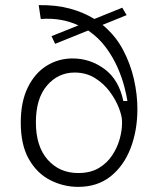

<svg xmlns="http://www.w3.org/2000/svg" viewBox="-20 -716 617 749"><path d="M285 13Q228 13 176.5 -13Q125 -39 93 -94.5Q61 -150 61 -238Q61 -319 88.5 -375Q116 -431 162 -459.5Q208 -488 263 -488Q332 -488 388 -446.5Q444 -405 461 -322H477Q474 -343 465 -378Q456 -413 438.5 -453Q421 -493 393 -531Q365 -569 324 -597L195 -545L181 -575L286 -617Q256 -631 219.5 -638Q183 -645 139 -642L131 -696Q199 -697 252.5 -682.5Q306 -668 348 -642L457 -686L474 -657L380 -619Q430 -578 459.5 -522.5Q489 -467 502.5 -407Q516 -347 516 -291Q516 -207 489.5 -138Q463 -69 411.5 -28Q360 13 285 13ZM285 -41Q333 -41 365.5 -60.5Q398 -80 418 -110.5Q438 -141 447 -174Q456 -207 456 -234V-243Q456 -263 444 -294.5Q432 -326 408.5 -358Q385 -390 350.5 -411.5Q316 -433 271 -433Q207 -433 163.5 -382.5Q120 -332 120 -239Q120 -145 166 -93Q212 -41 285 -41Z"/></svg>

Font: Bricolage Grotesque 10pt ExtraLight
Style: Regular
Weight: 200
Designer: Mathieu Triay
Foundry: Atelier Triay
Version: Version 1.000; ttfautohint (v1.8.4.7-5d5b);gftools[0.9.32]